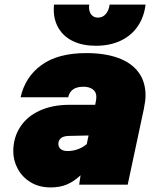

<svg xmlns="http://www.w3.org/2000/svg" viewBox="-20 -807 690 839"><path d="M332 -41Q303 -14 272.5 -1Q242 12 202 12Q151 12 114 -10.5Q77 -33 57.5 -69.5Q38 -106 38 -145Q38 -206 68.5 -252.5Q99 -299 154.5 -324Q210 -349 283 -349H396L400 -370Q401 -375 401 -384Q401 -405 385.5 -416.5Q370 -428 345 -428Q316 -428 299.5 -416.5Q283 -405 278 -382H70Q90 -471 161.5 -523Q233 -575 357 -575Q438 -575 496 -554Q554 -533 585 -491.5Q616 -450 616 -390Q616 -368 609 -333L538 0H326ZM275 -147Q299 -147 320.5 -155Q342 -163 359 -177L367 -215L278 -213Q256 -212 245.5 -202.5Q235 -193 235 -178Q235 -164 245.5 -155.5Q256 -147 275 -147ZM215 -765Q215 -780 216 -787H370L369 -776Q369 -755 379.5 -742.5Q390 -730 408 -730Q429 -730 442.5 -746Q456 -762 459 -787H616Q610 -734 582.5 -693Q555 -652 508 -629.5Q461 -607 399 -607Q342 -607 300.5 -626.5Q259 -646 237 -682Q215 -718 215 -765Z"/></svg>

Font: Azeret Mono Black
Style: Italic
Weight: 900
Italic angle: -12°
Designer: Martin Vácha
Foundry: Displaay
Version: Version 1.000; Glyphs 3.0.3, build 3074